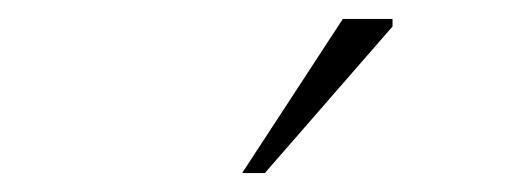

<svg xmlns="http://www.w3.org/2000/svg" viewBox="-20 -752 540 203"><path d="M236 -569 342.5 -732H395V-724L260 -569Z"/></svg>

Font: Newsreader 6pt ExtraLight
Style: Regular
Weight: 275
Designer: Hugues Gentile
Foundry: Production Type
Version: Version 1.003; ttfautohint (v1.8.3)